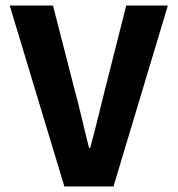

<svg xmlns="http://www.w3.org/2000/svg" viewBox="-20 -672 640 692"><path d="M212 0 15 -652H171L249 -348Q260 -309 276.5 -239Q293 -169 301 -139H305Q316 -178 333 -247Q350 -316 358 -348L435 -652H585L389 0Z"/></svg>

Font: TypoPRO Source Code Pro
Style: Bold
Weight: 700
Monospace: yes
Designer: Paul D. Hunt, Teo Tuominen
Foundry: Adobe Systems Incorporated
Version: Version 2.010;PS 1.0;hotconv 1.0.84;makeotf.lib2.5.63406